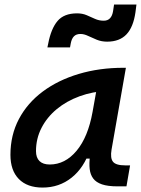

<svg xmlns="http://www.w3.org/2000/svg" viewBox="-20 -824 627 854"><path d="M169.4 10.3Q101.1 10.3 63.7 -27.8Q26.4 -65.9 26.4 -135.3Q26.4 -223.1 64.2 -294.7Q102.1 -366.2 170.4 -417Q238.8 -467.8 330.3 -495.1Q421.9 -522.5 529.3 -522.5H540L476.1 -158.2Q469.7 -120.6 482.7 -104.5Q495.6 -88.4 537.6 -88.4H558.6L542.5 4.9H502.4Q460 4.9 433.8 -3.9Q407.7 -12.7 394.8 -29.8Q381.8 -46.9 378.9 -72.3Q376 -97.7 380.4 -131.3L409.7 -118.7H353L380.4 -158.2Q354 -78.1 298.6 -33.9Q243.2 10.3 169.4 10.3ZM201.2 -92.3Q269.5 -92.3 320.6 -153.3Q371.6 -214.4 391.6 -325.7L417 -467.3L458.5 -419.9Q392.1 -417 334 -395.8Q275.9 -374.5 232.4 -338.6Q189 -302.7 164.6 -255.1Q140.1 -207.5 140.1 -151.9Q140.1 -122.6 155.8 -107.4Q171.4 -92.3 201.2 -92.3ZM190.9 -613.3 194.3 -629.4Q207 -696.3 235.8 -730.5Q264.6 -764.6 322.8 -764.6Q346.2 -764.6 365.2 -756.6Q384.3 -748.5 402.3 -740.2Q420.4 -731.9 441.4 -731.9Q459 -731.9 469.2 -742.7Q479.5 -753.4 482.9 -774.4L487.3 -803.7H586.9L582.5 -769.5Q573.2 -703.6 542.5 -671.1Q511.7 -638.7 456.5 -638.7Q431.6 -638.7 410.6 -647.2Q389.6 -655.8 371.8 -664.3Q354 -672.9 337.9 -672.9Q319.3 -672.9 309.1 -662.6Q298.8 -652.3 294.9 -631.8L291.5 -613.3Z"/></svg>

Font: Cascadia Mono Medium
Style: Italic
Weight: 500
Italic angle: -10°
Monospace: yes
Designer: Aaron Bell
Foundry: Saja Typeworks
Version: Version 2407.024